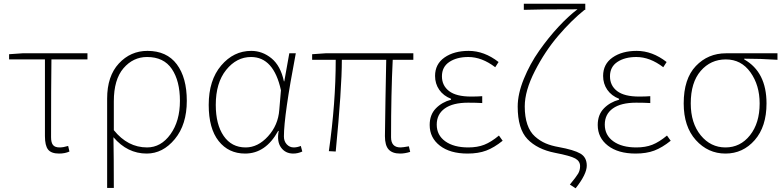

<svg xmlns="http://www.w3.org/2000/svg" viewBox="-20 -814 4220 1034"><path d="M298 13Q256 13 239 -8.5Q222 -30 222 -81V-494H29V-522L101 -527H451V-494H257Q255 -353 255 -75Q255 -46 265.5 -33Q276 -20 301 -20Q321 -20 347 -28L354 2Q330 13 298 13Z M557 198V-283Q557 -404 620 -472Q683 -540 774 -540Q878 -540 932 -468Q986 -396 986 -271Q986 -143 921.5 -65Q857 13 770 13Q666 13 591 -75Q593 31 593 198ZM772 -20Q847 -20 898 -91Q949 -162 949 -271Q949 -378 905.5 -442.5Q862 -507 772 -507Q697 -507 645 -446.5Q593 -386 593 -268V-113Q668 -20 772 -20Z M1300 13Q1211 13 1157.5 -54.5Q1104 -122 1104 -249Q1104 -382 1171 -461Q1238 -540 1333 -540Q1393 -540 1442 -500Q1491 -460 1509 -376H1511L1538 -527H1573Q1509 -192 1509 -79Q1509 -53 1524.5 -36.5Q1540 -20 1562 -20Q1580 -20 1600 -28L1608 2Q1584 13 1559 13Q1517 13 1493.5 -19.5Q1470 -52 1481 -109H1478Q1411 13 1300 13ZM1303 -20Q1369 -20 1423.5 -80Q1478 -140 1484 -222L1493 -328Q1454 -507 1332 -507Q1254 -507 1198 -437.5Q1142 -368 1142 -249Q1142 -144 1184.5 -82Q1227 -20 1303 -20Z M2135 13Q2093 13 2073 -9Q2053 -31 2053 -81Q2053 -122 2056 -282Q2059 -442 2060 -492H1821Q1821 -337 1788 2L1751 0Q1788 -259 1788 -492H1661V-522L1733 -527H2206V-492H2095Q2086 -311 2086 -75Q2086 -20 2137 -20Q2148 -20 2182 -26L2189 4Q2160 13 2135 13Z M2498 13Q2404 13 2349 -29.5Q2294 -72 2294 -141Q2294 -196 2327 -230Q2360 -264 2409 -277V-282Q2368 -298 2345.5 -330.5Q2323 -363 2323 -405Q2323 -469 2374 -504.5Q2425 -540 2504 -540Q2588 -540 2665 -480L2647 -452Q2575 -507 2502 -507Q2440 -507 2400 -480.5Q2360 -454 2360 -403Q2360 -353 2398.5 -323.5Q2437 -294 2517 -294Q2550 -294 2577 -296V-259Q2546 -261 2501 -261Q2419 -261 2375.5 -230Q2332 -199 2332 -143Q2332 -86 2378 -53Q2424 -20 2502 -20Q2551 -20 2588 -34.5Q2625 -49 2667 -84L2687 -56Q2641 -19 2598.5 -3Q2556 13 2498 13Z M3080 200 3049 180Q3083 139 3093.5 121Q3104 103 3104 81Q3104 54 3078 39.5Q3052 25 2969 9Q2873 -10 2820.5 -65Q2768 -120 2768 -240Q2768 -308 2801 -389Q2834 -470 2884 -541Q2934 -612 2988 -670Q3042 -728 3090 -764Q2875 -764 2801 -761V-794H3132V-761H3128Q3058 -705 2986.5 -621.5Q2915 -538 2860.5 -431.5Q2806 -325 2806 -241Q2806 -185 2820 -144Q2834 -103 2861 -79Q2888 -55 2918.5 -42Q2949 -29 2989 -22Q3071 -7 3105.5 13Q3140 33 3140 78Q3140 124 3080 200Z M3403 13Q3309 13 3254 -29.5Q3199 -72 3199 -141Q3199 -196 3232 -230Q3265 -264 3314 -277V-282Q3273 -298 3250.5 -330.5Q3228 -363 3228 -405Q3228 -469 3279 -504.5Q3330 -540 3409 -540Q3493 -540 3570 -480L3552 -452Q3480 -507 3407 -507Q3345 -507 3305 -480.5Q3265 -454 3265 -403Q3265 -353 3303.5 -323.5Q3342 -294 3422 -294Q3455 -294 3482 -296V-259Q3451 -261 3406 -261Q3324 -261 3280.5 -230Q3237 -199 3237 -143Q3237 -86 3283 -53Q3329 -20 3407 -20Q3456 -20 3493 -34.5Q3530 -49 3572 -84L3592 -56Q3546 -19 3503.5 -3Q3461 13 3403 13Z M3662 -257Q3662 -390 3727.5 -458.5Q3793 -527 3890 -527H4167V-492Q4075 -498 3988 -498V-494Q4108 -426 4108 -257Q4108 -132 4044.5 -59.5Q3981 13 3887 13Q3793 13 3727.5 -59.5Q3662 -132 3662 -257ZM4071 -257Q4071 -355 4021.5 -424.5Q3972 -494 3889 -494Q3807 -494 3753.5 -432Q3700 -370 3700 -257Q3700 -151 3753.5 -85.5Q3807 -20 3887 -20Q3967 -20 4019 -85.5Q4071 -151 4071 -257Z"/></svg>

Font: Noto Sans Korean Thin
Style: Regular
Weight: 250
Designer: Ryoko NISHIZUKA  (kana & ideographs); Paul D. Hunt (Latin, Greek & Cyrillic); Wenlong ZHANG  (bopomofo); Sandoll Communi
Foundry: Adobe Systems Incorporated
Version: Version 1.0001;PS 1;hotconv 1.0.78;makeotf.lib2.5.61930